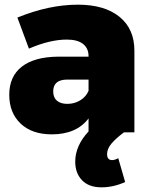

<svg xmlns="http://www.w3.org/2000/svg" viewBox="-20 -572 647 830"><path d="M516.1 0Q481 25.9 461.9 48.6Q442.9 71.3 442.9 94.2Q442.9 120.1 464.8 120.1Q476.1 120.1 491.2 111.8L521 214.8Q470.7 237.8 418.9 237.8Q363.8 237.8 334.5 207Q305.2 176.3 305.2 127Q305.2 58.1 362.8 -3.9V-60.1Q310.5 8.8 204.1 8.8Q118.2 8.8 69.1 -37.8Q20 -84.5 20 -162.1Q20 -241.2 73.7 -283.4Q127.4 -325.7 230 -327.1H362.8V-329.1Q362.8 -363.3 338.9 -382.1Q314.9 -400.9 269 -400.9Q195.8 -400.9 105 -361.8L55.2 -496.1Q191.9 -551.8 316.9 -551.8Q431.6 -551.8 496.3 -499.5Q561 -447.3 561 -353V0ZM271 -123Q301.8 -123 326.7 -138.2Q351.6 -153.3 362.8 -179.2V-228H271Q210 -228 210 -176.8Q210 -150.9 225.8 -137Q241.7 -123 271 -123Z"/></svg>

Font: Montserrat-Arabic ExtraBold
Style: Regular
Weight: 800
Designer: Mohamed Gaber
Foundry: Kief Type Foundry
Version: Version 5.008;PS 005.008;hotconv 1.0.88;makeotf.lib2.5.64775